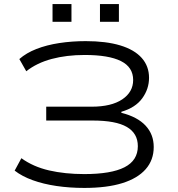

<svg xmlns="http://www.w3.org/2000/svg" viewBox="-20 -915 875 943"><path d="M394 8Q322 8 257.5 -1.5Q193 -11 140.5 -30Q88 -49 52 -77L85 -138Q143 -96 221 -78Q299 -60 394 -60Q526 -60 591.5 -93.5Q657 -127 657 -197Q657 -260 603 -291.5Q549 -323 435 -323H207V-391H430Q527 -391 580.5 -427Q634 -463 634 -522Q634 -585 574 -615Q514 -645 396 -645Q307 -645 234 -625.5Q161 -606 109 -565L75 -625Q109 -655 159 -674.5Q209 -694 271 -703.5Q333 -713 401 -713Q501 -713 570.5 -692Q640 -671 676 -630.5Q712 -590 712 -533Q712 -478 678.5 -432Q645 -386 576 -366V-361Q655 -341 695 -298Q735 -255 735 -193Q735 -129 695.5 -84Q656 -39 580.5 -15.5Q505 8 394 8ZM471 -808V-895H564V-808ZM238 -808V-895H331V-808Z"/></svg>

Font: Nunito Sans 7pt Expanded Light
Style: Regular
Weight: 300
Width: 7
Designer: Vernon Adams
Foundry: Vernon Adams
Version: Version 3.101;gftools[0.9.27]